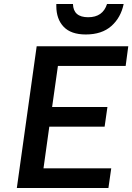

<svg xmlns="http://www.w3.org/2000/svg" viewBox="-20 -938 660 958"><path d="M521 0 535 -98H197L226 -306H502L516 -404H240L269 -609H607L620 -707H163L64 0ZM408 -766Q488 -766 535.5 -808Q583 -850 597 -918H514Q493 -852 420 -852Q346 -852 344 -918H261V-908Q261 -843 297.5 -804.5Q334 -766 408 -766Z"/></svg>

Font: Brisa Sans Medium
Style: Italic
Weight: 600
Italic angle: -8°
Designer: Dalton Maag Ltd
Foundry: Dalton Maag Ltd
Version: Version 1.101;July 10, 2019;FontCreator 11.5.0.2425 64-bit